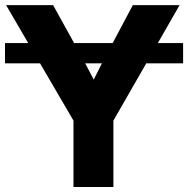

<svg xmlns="http://www.w3.org/2000/svg" viewBox="-21 -748 752 768"><path d="M711.4 -575.7H610.4L697.3 -727.5H510.3L429.7 -575.7H275.4L191.4 -727.5H3.4L91.8 -575.7H-1V-494.6H139.2L272.9 -265.6V0H432.6V-265.6L564 -494.6H711.4ZM319.8 -494.6H386.7L354 -429.7Z"/></svg>

Font: Raveo Display
Style: Bold
Weight: 700
Designer: Jakub Foglar, Rasmus Andersson (Inter)
Foundry: Jakubfoglar.com
Version: Version 1.100;Glyphs 3.2.3 (3260)